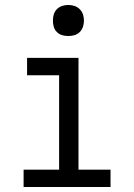

<svg xmlns="http://www.w3.org/2000/svg" viewBox="-20 -753 540 773"><path d="M75 0V-70H218V-450H89V-520H296V-70H425V0ZM255 -608Q242 -608 230 -611.5Q218 -615 209 -624Q200 -633 196.5 -645Q193 -657 193 -670Q193 -683 196.5 -695Q200 -707 209 -716Q218 -725 230 -729Q242 -733 255 -733Q268 -733 280 -729Q292 -725 301 -716Q310 -707 314 -695Q318 -683 318 -670Q318 -657 314 -645Q310 -633 301 -624Q292 -615 280 -611.5Q268 -608 255 -608Z"/></svg>

Font: Iosevka NFM
Style: Regular
Weight: 400
Monospace: yes
Designer: Belleve Invis
Foundry: Belleve Invis
Version: Version 29.0.4; ttfautohint (v1.8.4);Nerd Fonts 3.3.0